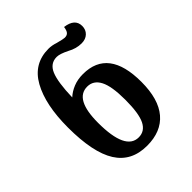

<svg xmlns="http://www.w3.org/2000/svg" viewBox="-149 -924 663 663"><g transform="rotate(-45 182.5 -592.5)"><path d="M37 -584Q37 -695 73 -759.5Q109 -824 182 -824Q198 -824 216 -818Q242 -811 249 -811Q260 -811 265.5 -817.5Q271 -824 273 -839Q320 -833 320 -797Q320 -779 308 -767.5Q296 -756 276 -756Q250 -756 225 -770Q197 -784 182 -784Q150 -784 136.5 -752Q123 -720 121 -647Q136 -661 157 -669.5Q178 -678 204 -678Q328 -678 328 -516Q328 -432 291.5 -389Q255 -346 186 -346Q110 -346 73.5 -404Q37 -462 37 -584ZM245 -512Q245 -578 229.5 -607.5Q214 -637 184 -637Q122 -637 122 -522Q122 -387 186 -387Q216 -387 230.5 -416Q245 -445 245 -512Z"/></g></svg>

Font: Noto Serif Georgian Medium Narrow
Style: Regular
Weight: 500
Width: 4
Designer: Monotype Design team
Foundry: Monotype Imaging Inc.
Version: Version 1.000